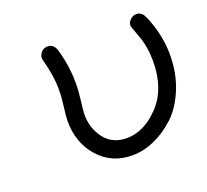

<svg xmlns="http://www.w3.org/2000/svg" viewBox="-86 -541 696 647"><g transform="rotate(-20 262.5 -217.5)"><path d="M111 -408Q111 -419 119.5 -429Q128 -439 143 -439Q164 -439 172 -414Q190 -353 190 -290Q190 -262 185.5 -226.5Q181 -191 181 -181Q181 -130 209.5 -93.5Q238 -57 289 -57Q351 -57 405.5 -114.5Q460 -172 460 -271Q460 -323 444.5 -364Q429 -405 429 -409Q429 -420 438.5 -429.5Q448 -439 461 -439Q466 -439 469.5 -438Q473 -437 476.5 -434Q480 -431 482 -429.5Q484 -428 486.5 -422.5Q489 -417 490 -415.5Q491 -414 494 -407Q497 -400 497 -399Q521 -335 521 -272Q521 -206 498.5 -151Q476 -96 441 -63.5Q406 -31 366 -13.5Q326 4 287 4Q213 4 166.5 -48.5Q120 -101 120 -179Q120 -194 124.5 -228Q129 -262 129 -288Q129 -317 124.5 -344Q120 -371 115.5 -387.5Q111 -404 111 -408Z"/></g></svg>

Font: CMU Typewriter Text
Style: LightOblique
Weight: 200
Italic angle: -9.46001°
Version: Version 0.7.0